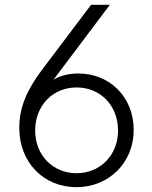

<svg xmlns="http://www.w3.org/2000/svg" viewBox="-20 -765 632 797"><path d="M297 12C432 12 535 -90 535 -225C535 -364 434 -460 305 -460C286 -460 267 -458 248 -453C232 -449 217 -443 202 -434L436 -745H358L155 -476C94 -395 60 -322 60 -234C60 -90 162 12 297 12ZM298 -46C200 -46 126 -120 126 -223C126 -327 199 -402 298 -402C397 -402 470 -327 470 -223C470 -121 396 -46 298 -46Z"/></svg>

Font: Plus Jakarta Sans Light
Style: Regular
Weight: 300
Designer: Gumpita Rahayu
Foundry: Tokotype
Version: Version 2.071;gftools[0.9.30]